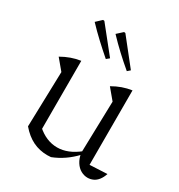

<svg xmlns="http://www.w3.org/2000/svg" viewBox="-174 -847 910 974"><g transform="rotate(30 281.5 -360.0)"><path d="M455 -57 557 -62Q550 -40 538 -24.5Q526 -9 510.5 -2Q495 5 478 5Q458 5 439 -5.5Q420 -16 406.5 -37Q393 -58 388 -88L396 -393L345 -454Q398 -485 455 -493ZM266 7Q260 7 255 7.5Q250 8 245 8Q199 8 160 -11Q121 -30 87 -70L147 -102Q203 -51 268 -51Q331 -51 394 -102L395 -82Q366 -51 334 -29Q302 -7 266 7ZM87 -70 96 -393 45 -454Q99 -485 155 -493V-84ZM258 -563Q221 -595 185 -628.5Q149 -662 115 -698L147 -728L155 -727L275 -577ZM381 -563Q343 -595 307 -628.5Q271 -662 237 -698L270 -728L278 -727L397 -577Z"/></g></svg>

Font: Piazzolla 24pt Light
Style: Regular
Weight: 300
Designer: Juan Pablo del Peral
Foundry: Huerta Tipografica
Version: Version 2.005